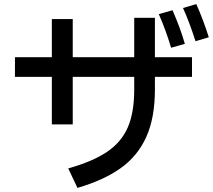

<svg xmlns="http://www.w3.org/2000/svg" viewBox="-20 -870 1040 937"><path d="M938 -850Q973 -771 999 -688L934 -669Q903 -766 873 -831ZM815 -637Q788 -727 755 -801L822 -820Q862 -728 882 -656ZM736 -783V-591H917V-495H736V-433Q736 -296 694.5 -203Q653 -110 570.5 -50.5Q488 9 358 47L313 -48Q433 -82 502.5 -129Q572 -176 603.5 -248Q635 -320 635 -433V-495H335V-263H233V-495H53V-591H233V-777H335V-591H635V-783Z"/></svg>

Font: IBM Plex Sans JP Medm
Style: Regular
Weight: 500
Designer: Mike Abbink; Paul van der Laan; Pieter van Rosmalen; Wujin Sim; Yejin Wi; Jinhee Kim; Boomi Park; Yona Kim; Kichan Ma
Foundry: Sandoll Inc.
Version: Version 1.002